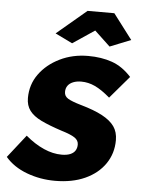

<svg xmlns="http://www.w3.org/2000/svg" viewBox="-79 -769 614 822"><g transform="rotate(5 228.0 -358.5)"><path d="M188 10Q124 10 66.5 -11.5Q9 -33 -26 -74L51 -172Q90 -139 129.5 -121.5Q169 -104 207 -104Q229 -104 243.5 -110Q258 -116 265 -127Q272 -138 272 -153Q272 -171 255 -182.5Q238 -194 198 -206Q143 -224 109 -240.5Q75 -257 58.5 -279Q42 -301 42 -333Q42 -391 74.5 -436Q107 -481 162 -508Q217 -535 284 -535Q341 -535 386.5 -519Q432 -503 470 -461L388 -365Q352 -396 323 -409.5Q294 -423 264 -423Q244 -423 229 -417Q214 -411 206 -400Q198 -389 198 -373Q198 -355 214 -345Q230 -335 271 -323Q328 -307 363.5 -288Q399 -269 416 -245Q433 -221 433 -186Q433 -129 402.5 -84.5Q372 -40 317 -15Q262 10 188 10ZM136 -619 264 -727H379L461 -619L371 -583L304 -646L210 -583Z"/></g></svg>

Font: Raleway Thin ExtraBold
Style: Italic
Weight: 800
Italic angle: -12°
Version: Version 4.026